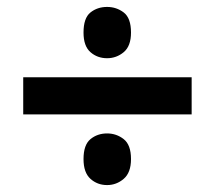

<svg xmlns="http://www.w3.org/2000/svg" viewBox="-20 -629 621 554"><path d="M289 -461Q261 -461 241 -478.5Q221 -496 221 -535Q221 -577 241 -593Q261 -609 289 -609Q316 -609 337 -593Q358 -577 358 -535Q358 -496 337 -478.5Q316 -461 289 -461ZM47 -299V-406H533V-299ZM289 -95Q261 -95 241 -113Q221 -131 221 -170Q221 -211 241 -227.5Q261 -244 289 -244Q316 -244 337 -227.5Q358 -211 358 -170Q358 -131 337 -113Q316 -95 289 -95Z"/></svg>

Font: Noto Sans Thai Looped
Style: Bold
Weight: 700
Designer: Sasikarn Vongin, Ben Mitchell
Foundry: The Fontpad Ltd
Version: Version 1.001; ttfautohint (v1.8.4.7-5d5b)